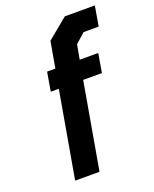

<svg xmlns="http://www.w3.org/2000/svg" viewBox="-138 -816 721 896"><g transform="rotate(-20 222.0 -368.5)"><path d="M78 0 153 -429H113L129 -523H170L193 -653L295 -737H444L427 -638H352L304 -595L291 -523H383L367 -429H274L199 0Z"/></g></svg>

Font: Tomorrow Medium
Style: Italic
Weight: 500
Italic angle: -10°
Designer: Tony de Marco, Monica Rizzolli
Foundry: Just in Type
Version: Version 2.002